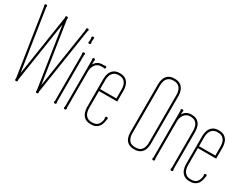

<svg xmlns="http://www.w3.org/2000/svg" viewBox="-71 -1198 2177 1696"><g transform="rotate(30 1017.5 -350.0)"><path d="M354 -10Q356 -4 356 -3Q356 10 343 10Q330 10 330 -3Q330 -8 332 -10L237 -629L142 -10Q144 -7 144 -3Q144 10 131 10Q118 10 118 -3Q118 -8 120 -10L16 -687Q12 -691 12 -697Q12 -710 25 -710Q38 -710 38 -697Q38 -692 36 -690L131 -71L226 -690Q224 -692 224 -697Q224 -710 237 -710Q250 -710 250 -697Q250 -692 248 -690L343 -71L438 -690Q436 -692 436 -697Q436 -710 449 -710Q462 -710 462 -697Q462 -693 458 -687Z M537 -620Q540 -617 540 -612Q540 -599 527 -599Q514 -599 514 -612Q514 -617 517 -620V-649Q514 -654 514 -658Q514 -671 527 -671Q540 -671 540 -658Q540 -654 537 -649ZM537 -11Q540 -8 540 -3Q540 10 527 10Q514 10 514 -3Q514 -8 517 -11V-488Q514 -493 514 -497Q514 -510 527 -510Q540 -510 540 -497Q540 -493 537 -488Z M639 -11Q642 -8 642 -3Q642 10 629 10Q616 10 616 -3Q616 -8 619 -11V-488Q616 -493 616 -497Q616 -510 629 -510Q642 -510 642 -497Q642 -493 639 -488V-453Q653 -476 672.5 -488Q692 -500 722 -500H739Q744 -503 748 -503Q761 -503 761 -490Q761 -477 748 -477Q744 -477 739 -480H722Q680 -480 659.5 -450Q639 -420 639 -385Z M996 -281H810V-105Q810 -82 817.5 -60Q825 -38 843.5 -24Q862 -10 893 -10Q940 -10 957.5 -36.5Q975 -63 976 -96Q973 -99 973 -104Q973 -117 986 -117Q999 -117 999 -104Q999 -99 996 -96Q994 -69 984 -45Q974 -21 952.5 -5.5Q931 10 893 10Q854 10 831.5 -7Q809 -24 799.5 -50.5Q790 -77 790 -105V-395Q790 -424 799.5 -450Q809 -476 831.5 -493Q854 -510 893 -510Q932 -510 954.5 -493Q977 -476 986.5 -450Q996 -424 996 -395ZM976 -301V-395Q976 -418 969 -439.5Q962 -461 944 -475.5Q926 -490 893 -490Q862 -490 843.5 -475.5Q825 -461 817.5 -439.5Q810 -418 810 -395V-301Z M1440 -101Q1440 -73 1430 -47.5Q1420 -22 1397.5 -6Q1375 10 1336 10Q1296 10 1273.5 -6Q1251 -22 1241.5 -47.5Q1232 -73 1232 -101V-596Q1232 -625 1241.5 -651Q1251 -677 1273.5 -693.5Q1296 -710 1336 -710Q1375 -710 1397.5 -693.5Q1420 -677 1430 -651Q1440 -625 1440 -596ZM1252 -101Q1252 -66 1270 -38Q1288 -10 1336 -10Q1384 -10 1402 -38Q1420 -66 1420 -101V-596Q1420 -619 1412.5 -640.5Q1405 -662 1386.5 -676Q1368 -690 1336 -690Q1304 -690 1285.5 -676Q1267 -662 1259.5 -640.5Q1252 -619 1252 -596Z M1726 -11Q1729 -8 1729 -3Q1729 10 1716 10Q1703 10 1703 -3Q1703 -8 1706 -11V-395Q1706 -418 1699 -439.5Q1692 -461 1674 -475.5Q1656 -490 1623 -490Q1595 -490 1576.5 -475.5Q1558 -461 1549 -439.5Q1540 -418 1540 -395V-11Q1543 -8 1543 -3Q1543 10 1530 10Q1517 10 1517 -3Q1517 -8 1520 -11V-488Q1517 -493 1517 -497Q1517 -510 1530 -510Q1543 -510 1543 -497Q1543 -493 1540 -488V-463Q1566 -510 1623 -510Q1663 -510 1685.5 -493Q1708 -476 1717 -450Q1726 -424 1726 -395Z M2005 -281H1819V-105Q1819 -82 1826.5 -60Q1834 -38 1852.5 -24Q1871 -10 1902 -10Q1949 -10 1966.5 -36.5Q1984 -63 1985 -96Q1982 -99 1982 -104Q1982 -117 1995 -117Q2008 -117 2008 -104Q2008 -99 2005 -96Q2003 -69 1993 -45Q1983 -21 1961.5 -5.5Q1940 10 1902 10Q1863 10 1840.5 -7Q1818 -24 1808.5 -50.5Q1799 -77 1799 -105V-395Q1799 -424 1808.5 -450Q1818 -476 1840.5 -493Q1863 -510 1902 -510Q1941 -510 1963.5 -493Q1986 -476 1995.5 -450Q2005 -424 2005 -395ZM1985 -301V-395Q1985 -418 1978 -439.5Q1971 -461 1953 -475.5Q1935 -490 1902 -490Q1871 -490 1852.5 -475.5Q1834 -461 1826.5 -439.5Q1819 -418 1819 -395V-301Z"/></g></svg>

Font: Wire One
Style: Regular
Weight: 400
Designer: Alexei Vanyashin, Gayaneh Bagdasaryan
Foundry: Cyreal
Version: Version 1.102; ttfautohint (v1.8.3)